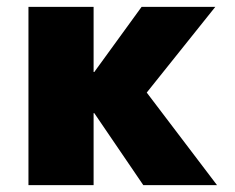

<svg xmlns="http://www.w3.org/2000/svg" viewBox="-20 -540 686 560"><path d="M255 -210H253V0H63V-520H253V-330H255L393 -520H608L408 -270L613 0H398Z"/></svg>

Font: M PLUS 1p Black
Style: Regular
Weight: 900
Version: Version 1.061